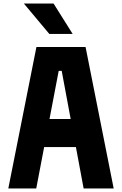

<svg xmlns="http://www.w3.org/2000/svg" viewBox="-20 -1066 690 1086"><path d="M27 0 186 -800H464L623 0H453L329 -665H312L185 0ZM146 -234V-393H503V-234ZM391 -874H259L115 -1046H283Z"/></svg>

Font: Martian Mono SemiCondensed
Style: Bold
Weight: 700
Width: 4
Designer: Roman Shamin
Foundry: Evil Martians
Version: Version 1.000